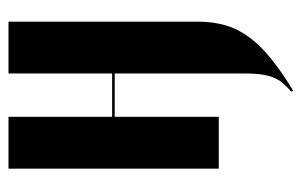

<svg xmlns="http://www.w3.org/2000/svg" viewBox="-149 -386 710 452"><g transform="rotate(-90 206.0 -160.0)"><path d="M35 -495V0H157V-245H259V62Q259 88 256 105Q253 122 247.5 133.5Q242 145 234 153.5Q226 162 216 171L219 175Q263 148 294 123Q325 98 344.5 71.5Q364 45 372.5 15.5Q381 -14 381 -48V-495H259V-251H157V-495Z"/></g></svg>

Font: Moniqa Black
Style: Regular
Weight: 900
Designer: Rajesh Rajput
Foundry: Rajesh Rajput
Version: Version 1.000